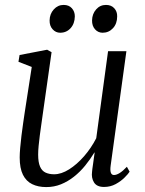

<svg xmlns="http://www.w3.org/2000/svg" viewBox="-20 -750 590 780"><path d="M168 10Q135 10 110.8 -1.8Q86.5 -13.5 73.2 -40Q60 -66.5 60 -110.5Q60 -126 62 -149.2Q64 -172.5 67.2 -198.8Q70.5 -225 74 -249.5Q77.5 -274 80 -290.5L109 -478L55 -499L59.5 -526.5L171.5 -548L189.5 -538L153.5 -284.5Q151 -265.5 147.8 -244Q144.5 -222.5 141.8 -200.5Q139 -178.5 137 -158.2Q135 -138 135 -122Q135 -90.5 142.8 -73Q150.5 -55.5 165.2 -48.8Q180 -42 200 -42Q229 -42 260.8 -62Q292.5 -82 321.5 -115.2Q350.5 -148.5 371 -188.5L419 -542H493.5L429.5 -77Q427 -58.5 430.2 -48.8Q433.5 -39 443 -39Q453 -39 466 -47Q479 -55 495.5 -72.5L506.5 -52.5Q501 -43.5 486.2 -28.8Q471.5 -14 450 -2.2Q428.5 9.5 402.5 9.5Q373.5 9.5 362 -8.8Q350.5 -27 354 -52.5Q354 -55 355.2 -63.8Q356.5 -72.5 358.2 -84.8Q360 -97 361.5 -109Q363 -121 364.5 -130L363.5 -130.5Q346.5 -102.5 325.8 -77Q305 -51.5 280.2 -32Q255.5 -12.5 227.5 -1.2Q199.5 10 168 10ZM224.5 -617Q206.5 -617 193.8 -631Q181 -645 181.5 -667.5Q182 -693.5 198.5 -711.8Q215 -730 238.5 -730Q260 -730 272 -716.5Q284 -703 284 -683.5Q283.5 -654 266.8 -635.5Q250 -617 224.5 -617ZM397 -617Q378.5 -617 366 -631Q353.5 -645 354 -667.5Q354.5 -693.5 370.5 -711.8Q386.5 -730 410.5 -730Q432 -730 444.2 -716.5Q456.5 -703 456 -683.5Q456 -654 439 -635.5Q422 -617 397 -617Z"/></svg>

Font: Merriweather 60pt Light
Style: Italic
Weight: 300
Italic angle: -7.8°
Version: Version 2.101